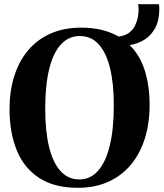

<svg xmlns="http://www.w3.org/2000/svg" viewBox="-20 -885 781 917"><path d="M354.5 12Q240 12.5 167 -35.2Q94 -83 59.8 -168Q25.5 -253 25.5 -363.5Q25.5 -450.5 48.2 -522Q71 -593.5 114.8 -645.2Q158.5 -697 222.2 -725Q286 -753 368 -753Q422 -753 466.5 -742Q511 -731 546.5 -710.5Q577 -714 596 -728.2Q615 -742.5 624.8 -762.5Q634.5 -782.5 638.2 -802.8Q642 -823 642 -837Q642 -848.5 641.2 -854.8Q640.5 -861 639 -865H739Q740 -859.5 740.5 -854.2Q741 -849 741 -843.5Q741 -789 722 -752.8Q703 -716.5 671 -696.2Q639 -676 599.5 -669.5Q648.5 -621 671.5 -548Q694.5 -475 694.5 -383.5Q694.5 -296.5 672 -224.2Q649.5 -152 605.8 -99.2Q562 -46.5 498.8 -17.5Q435.5 11.5 354.5 12ZM359.5 -28Q410.5 -28 447.2 -68.2Q484 -108.5 503.8 -187.5Q523.5 -266.5 523.5 -383.5Q523.5 -487 505.2 -560.8Q487 -634.5 451 -673.8Q415 -713 361 -713Q309.5 -713 272.5 -674.5Q235.5 -636 215.8 -558.5Q196 -481 196 -364Q196 -259 214.2 -183.8Q232.5 -108.5 268.8 -68.2Q305 -28 359.5 -28Z"/></svg>

Font: Merriweather 96pt
Style: Bold
Weight: 700
Version: Version 2.100